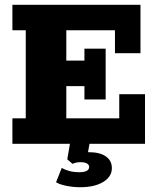

<svg xmlns="http://www.w3.org/2000/svg" viewBox="-20 -603 652 805"><path d="M32 0V-107H88V-476H32V-583H569V-380H462V-476H258V-349H334V-399H423V-186H334V-242H258V-107H480V-208H588V0ZM316 182Q289 182 260 176.5Q231 171 215 161L239 101Q250 108 269 113.5Q288 119 313 119Q354 119 354 96Q354 89 345.5 83Q337 77 317 77Q309 77 301 78.5Q293 80 284 84L262 65L275 -10H357L345 58L306 44Q317 40 329 37.5Q341 35 351 35Q398 35 423.5 52.5Q449 70 449 102Q449 138 412.5 160Q376 182 316 182Z"/></svg>

Font: Rokkitt ExtraBold
Style: Regular
Weight: 800
Version: Version 3.103